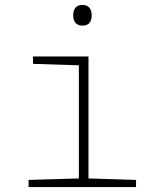

<svg xmlns="http://www.w3.org/2000/svg" viewBox="-20 -759 640 779"><path d="M315 -655C343 -655 352 -674 352 -697C352 -721 341 -739 315 -739C287 -739 277 -721 277 -697C277 -672 288 -655 315 -655ZM96 0H532V-29L339 -35V-530H114V-500L300 -494V-35L96 -29Z"/></svg>

Font: Noto Sans Mono ExtraLight
Style: Regular
Weight: 200
Designer: Monotype Design Team
Foundry: Monotype Imaging Inc.
Version: Version 2.014